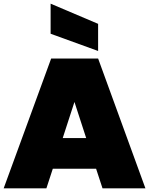

<svg xmlns="http://www.w3.org/2000/svg" viewBox="-20 -1027 813 1047"><path d="M504 -107H268L233 0H0L259 -708H515L773 0H539ZM450 -274 386 -471 322 -274ZM515 -897V-749L256 -843V-1007Z"/></svg>

Font: Poppins Black A&M
Style: Regular
Weight: 900
Designer: Ninad Kale (Devanagari), Jonny Pinhorn (Latin)
Foundry: Indian Type Foundry
Version: 4.004